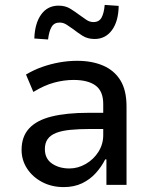

<svg xmlns="http://www.w3.org/2000/svg" viewBox="-20 -754 619 783"><path d="M240 9Q191 9 152 -11.5Q113 -32 90.5 -66.5Q68 -101 68 -143Q68 -197 99 -230.5Q130 -264 191 -279Q252 -294 342 -294H416V-228H351Q302 -228 267 -224.5Q232 -221 209 -212Q186 -203 174.5 -187Q163 -171 163 -146Q163 -107 192 -87Q221 -67 263 -67Q298 -67 330 -85.5Q362 -104 381.5 -135Q401 -166 401 -203V-330Q401 -382 370 -405Q339 -428 280 -428Q241 -428 200.5 -417Q160 -406 116 -379L86 -450Q118 -469 152 -481Q186 -493 222 -499.5Q258 -506 295 -506Q355 -506 400.5 -486.5Q446 -467 471 -426.5Q496 -386 496 -320V0H414V-104H409Q394 -74 370.5 -48Q347 -22 314.5 -6.5Q282 9 240 9ZM176 -593 120 -597Q122 -659 148 -695Q174 -731 219 -731Q247 -731 267.5 -718Q288 -705 304 -693Q317 -684 331 -674Q345 -664 361 -664Q384 -664 394 -682Q404 -700 407 -734L464 -730Q463 -667 436.5 -631Q410 -595 366 -595Q337 -595 316 -608.5Q295 -622 280 -634Q267 -643 253 -652.5Q239 -662 223 -662Q201 -662 190.5 -644.5Q180 -627 176 -593Z"/></svg>

Font: Nunito Sans 7pt SemiCondensed Medium
Style: Regular
Weight: 500
Width: 4
Designer: Vernon Adams
Foundry: Vernon Adams
Version: Version 3.101;gftools[0.9.27]